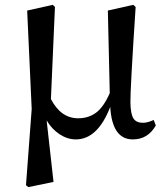

<svg xmlns="http://www.w3.org/2000/svg" viewBox="-20 -559 675 790"><path d="M612.3 -65.4 621.1 -43Q588.9 14.6 526.4 14.6Q441.4 14.6 433.6 -119.1Q381.8 14.6 292 14.6Q257.8 14.6 225.6 -6.3Q193.4 -27.3 171.9 -63.5L200.2 189.5L96.7 210.9L86.9 203.1L110.4 -110.4L91.8 -515.6L197.3 -539.1L206.1 -530.3Q190.4 -181.6 189.5 -151.4Q230.5 -72.3 301.8 -72.3Q343.8 -72.3 375 -95.2Q406.2 -118.2 431.6 -175.8L423.8 -515.6L528.3 -539.1L538.1 -530.3Q515.6 -187.5 516.6 -136.7Q517.6 -88.9 529.3 -71.3Q541 -53.7 568.4 -53.7Q586.9 -53.7 612.3 -65.4Z"/></svg>

Font: Bpmf Zihi Serif SemiBold
Style: SemiBold
Weight: 600
Foundry: But Ko
Version: Version 1.320